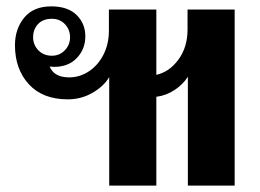

<svg xmlns="http://www.w3.org/2000/svg" viewBox="-20 -583 815 603"><path d="M717 -553V0H570V-342Q555 -318 528.5 -300.5Q502 -283 471 -279V0H323V-341Q306 -312 270.5 -291.5Q235 -271 193 -271Q114 -271 70.5 -318.5Q27 -366 27 -441Q27 -492 56 -527.5Q85 -563 141 -563Q193 -563 220.5 -536Q248 -509 248 -469Q248 -429 221.5 -401Q195 -373 150 -373L136 -374Q150 -340 197 -340Q230 -340 258.5 -358.5Q287 -377 304.5 -410.5Q322 -444 322 -487V-553H471V-348Q512 -357 540.5 -396Q569 -435 569 -490V-553ZM143 -408Q167 -408 183.5 -425Q200 -442 200 -466Q200 -490 184 -507Q168 -524 143 -524Q115 -524 99.5 -507.5Q84 -491 84 -466Q84 -442 100.5 -425Q117 -408 143 -408Z"/></svg>

Font: Taviraj SemiBold
Style: Regular
Weight: 600
Designer: Katatrad Team
Foundry: CadsonDemak
Version: Version 1.001